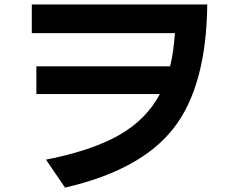

<svg xmlns="http://www.w3.org/2000/svg" viewBox="-20 -772 1040 858"><path d="M122.1 -624V-752H906.2Q902.3 -387.7 756.3 -199.7Q610.4 -11.7 270.5 66.4L185.5 -58.6Q389.6 -98.6 511.7 -168Q633.8 -237.3 694.3 -351.6H142.6V-475.6H740.2Q755.9 -540 761.7 -624Z"/></svg>

Font: GenEi M Gothic v2 Bold
Style: Regular
Weight: 700
Version: Version 2.0